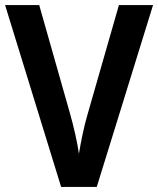

<svg xmlns="http://www.w3.org/2000/svg" viewBox="-20 -734 621 754"><path d="M581 -714H447L325 -289C310 -239 297 -174 290 -130C284 -174 269 -239 255 -288L134 -714H0L220 0H360Z"/></svg>

Font: Noto Sans Lao Looped SemiCondensed SemiBold
Style: Regular
Weight: 600
Width: 4
Designer: Mark Frömberg, Ben Mitchell
Foundry: The Fontpad Ltd
Version: Version 1.002